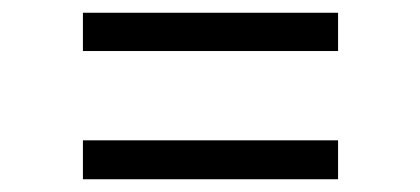

<svg xmlns="http://www.w3.org/2000/svg" viewBox="-20 -448 659 301"><path d="M110 -368H510V-428H110ZM110 -167H510V-228H110Z"/></svg>

Font: Unageo
Style: Light
Weight: 300
Designer: Richard Sepsi
Foundry: Richard Sepsi
Version: Version 2.000